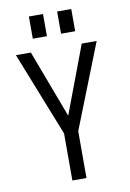

<svg xmlns="http://www.w3.org/2000/svg" viewBox="-91 -881 633 937"><g transform="rotate(-10 225.0 -412.5)"><path d="M260 0H190V-233L25 -650H99L225 -315L351 -650H425L260 -232ZM190 -715H120V-825H190ZM330 -715H260V-825H330Z"/></g></svg>

Font: Unica One
Style: Regular
Weight: 400
Designer: Eduardo Rodriguez Tunni
Foundry: Eduardo Rodriguez Tunni
Version: Version 1.001